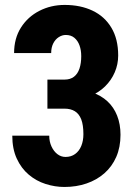

<svg xmlns="http://www.w3.org/2000/svg" viewBox="-20 -741 548 771"><path d="M170.4 -421.4H239.3Q262.2 -421.4 277.1 -432.9Q292 -444.3 299.1 -465.6Q306.2 -486.8 306.2 -515.6Q306.2 -539.6 299.3 -558.6Q292.5 -577.6 278.8 -589.1Q265.1 -600.6 244.1 -600.6Q229.5 -600.6 215.8 -591.8Q202.1 -583 193.8 -566.7Q185.5 -550.3 185.5 -527.8H36.6Q36.6 -586.9 64.2 -630.4Q91.8 -673.8 138.2 -697.5Q184.6 -721.2 239.7 -721.2Q303.2 -721.2 351.6 -698.2Q399.9 -675.3 427.2 -629.9Q454.6 -584.5 454.6 -518.1Q454.6 -482.9 440.9 -450.9Q427.2 -418.9 401.9 -394Q376.5 -369.1 341.6 -355Q306.6 -340.8 264.2 -340.8H170.4ZM170.4 -304.7V-383.3H264.2Q311.5 -383.3 348.6 -370.6Q385.7 -357.9 411.4 -334.2Q437 -310.5 450.4 -276.4Q463.9 -242.2 463.9 -199.7Q463.9 -149.9 446.8 -110.8Q429.7 -71.8 398.9 -44.9Q368.2 -18.1 327.4 -4.2Q286.6 9.8 238.8 9.8Q200.7 9.8 163.1 -2.2Q125.5 -14.2 95.5 -39.6Q65.4 -64.9 47.4 -104Q29.3 -143.1 29.3 -196.3H177.7Q177.7 -172.4 186.8 -152.8Q195.8 -133.3 210.4 -122.1Q225.1 -110.8 243.2 -110.8Q265.6 -110.8 281.7 -122.6Q297.9 -134.3 306.4 -155Q314.9 -175.8 314.9 -202.1Q314.9 -239.3 306.2 -261.7Q297.4 -284.2 280.5 -294.4Q263.7 -304.7 239.3 -304.7Z"/></svg>

Font: Roboto Condensed ExtraBold
Style: Regular
Weight: 800
Designer: Christian Robertson
Foundry: Google
Version: Version 3.008; 2023